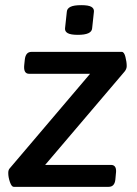

<svg xmlns="http://www.w3.org/2000/svg" viewBox="-20 -724 529 744"><path d="M282 -589Q254 -589 242.5 -595.5Q231 -602 232 -614L239 -679Q240 -691 253 -697.5Q266 -704 295 -704Q323 -704 334 -697.5Q345 -691 344 -679L337 -614Q335 -589 282 -589ZM33 0Q25 0 18.5 -18.5Q12 -37 12 -54Q12 -66 18 -72L329 -438H93Q70 -438 74 -473L76 -492Q79 -523 102 -523H452Q461 -523 466 -503.5Q471 -484 471 -468Q471 -457 463 -447L155 -85H410Q434 -85 429 -50L427 -28Q424 0 401 0Z"/></svg>

Font: Asap Medium
Style: Italic
Weight: 500
Italic angle: -6°
Designer: Pablo Cosgaya
Foundry: Omnibus-Type
Version: Version 3.001; ttfautohint (v1.8.3)